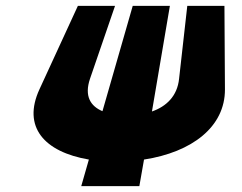

<svg xmlns="http://www.w3.org/2000/svg" viewBox="-20 -543 822 651"><path d="M741 -523H615L587.2 -276C581.2 -217 543.8 -182 495.2 -165L556 -523H430L327.4 -166C287 -183 265.2 -217 285.2 -276L370 -523H244L113.7 -240C55.3 -113 129.3 -28 281.3 -2L255.5 88H452.5L468.3 -2C631.1 -27 743.3 -113 742.7 -240Z"/></svg>

Font: Hussar Milosc
Style: Obl
Weight: 700
Foundry: Cannot Into Space Fonts
Version: Version 1.02